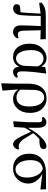

<svg xmlns="http://www.w3.org/2000/svg" viewBox="1176 -1758 792 3185"><g transform="rotate(90 1572.5 -165.0)"><path d="M481.4 -443.4 488.3 -157.2Q490.2 -105.5 506.3 -85Q522.5 -64.5 553.7 -64.5Q578.1 -64.5 608.4 -76.2L617.2 -55.7Q578.1 14.6 512.7 14.6Q400.4 14.6 400.4 -119.1Q400.4 -208 412.1 -444.3H244.1Q242.2 -235.4 232.4 -127Q220.7 13.7 117.2 13.7Q86.9 13.7 68.4 -1.5Q49.8 -16.6 49.8 -43.9Q49.8 -78.1 73.2 -95.7Q103.5 -103.5 183.6 -109.4Q196.3 -217.8 205.1 -442.4L29.3 -418L21.5 -457Q64.5 -496.1 113.3 -512.2Q162.1 -528.3 245.1 -528.3H628.9L632.8 -438.5Z M1072.3 -184.6 1081.1 -393.6Q1040 -490.2 951.2 -490.2Q885.7 -490.2 848.1 -436Q810.5 -381.8 810.5 -291Q810.5 -167 848.1 -100.6Q885.7 -34.2 948.2 -34.2Q998 -34.2 1033.7 -75.7Q1069.3 -117.2 1072.3 -184.6ZM1257.8 -65.4 1268.6 -43Q1239.3 14.6 1169.9 14.6Q1097.7 14.6 1084 -85Q1039.1 14.6 922.9 14.6Q827.1 14.6 765.6 -57.6Q704.1 -129.9 704.1 -260.7Q704.1 -387.7 776.9 -464.4Q849.6 -541 941.4 -541Q1035.2 -541 1085.9 -452.1L1092.8 -518.6L1187.5 -536.1L1199.2 -528.3Q1163.1 -272.5 1163.1 -138.7Q1163.1 -90.8 1174.3 -72.3Q1185.5 -53.7 1211.9 -53.7Q1228.5 -53.7 1257.8 -65.4Z M1596.7 -42Q1668 -42 1707 -95.7Q1746.1 -149.4 1746.1 -246.1Q1746.1 -374 1702.6 -438Q1659.2 -502 1599.6 -502Q1538.1 -502 1505.4 -456.5Q1472.7 -411.1 1470.7 -325.2Q1468.8 -144.5 1466.8 -101.6Q1524.4 -42 1596.7 -42ZM1367.2 -18.6V-234.4Q1368.2 -388.7 1434.6 -464.8Q1501 -541 1617.2 -541Q1714.8 -541 1783.7 -468.3Q1852.5 -395.5 1852.5 -268.6Q1852.5 -139.6 1784.7 -62.5Q1716.8 14.6 1621.1 14.6Q1521.5 14.6 1462.9 -72.3L1483.4 189.5L1371.1 210.9L1361.3 203.1Z M2452.1 -85.9 2460.9 -66.4Q2447.3 -26.4 2422.9 -5.9Q2398.4 14.6 2370.1 14.6Q2325.2 14.6 2283.7 -47.4Q2242.2 -109.4 2163.1 -284.2Q2127.9 -232.4 2097.7 -175.8Q2091.8 -61.5 2086.9 0L2001 11.7L1991.2 3.9L2005.9 -213.9L2007.8 -409.2Q2007.8 -441.4 1998 -455.1Q1988.3 -468.8 1963.9 -468.8Q1958 -468.8 1943.4 -466.8Q1928.7 -464.8 1927.7 -464.8L1918.9 -488.3Q1953.1 -538.1 2003.9 -538.1Q2099.6 -538.1 2099.6 -393.6V-230.5Q2137.7 -308.6 2189.9 -377Q2242.2 -445.3 2293.9 -487.3Q2350.6 -535.2 2410.2 -541Q2452.1 -532.2 2452.1 -492.2Q2452.1 -432.6 2363.3 -424.8L2285.2 -420.9Q2236.3 -377.9 2188.5 -321.3Q2275.4 -175.8 2294.9 -148.4Q2350.6 -81.1 2401.4 -78.1Q2430.7 -78.1 2452.1 -85.9Z M2785.2 -25.4Q2849.6 -25.4 2887.2 -75.7Q2924.8 -126 2924.8 -220.7Q2924.8 -307.6 2886.7 -382.8Q2848.6 -458 2780.3 -478.5Q2635.7 -459 2635.7 -272.5Q2635.7 -159.2 2679.7 -92.3Q2723.6 -25.4 2785.2 -25.4ZM3122.1 -438.5 2863.3 -469.7Q2933.6 -435.5 2979 -372.6Q3024.4 -309.6 3024.4 -239.3Q3024.4 -131.8 2953.1 -58.6Q2881.8 14.6 2774.4 14.6Q2666 14.6 2597.7 -57.1Q2529.3 -128.9 2529.3 -250Q2529.3 -382.8 2608.9 -455.6Q2688.5 -528.3 2832 -530.3L3119.1 -533.2Z"/></g></svg>

Font: Bpmf Zihi Serif SemiBold
Style: SemiBold
Weight: 600
Foundry: But Ko
Version: Version 1.320